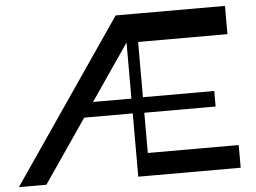

<svg xmlns="http://www.w3.org/2000/svg" viewBox="-51 -796 1148 862"><g transform="rotate(-5 522.5 -365.0)"><path d="M567.9 -602.6V-730H992.6V-602.6ZM538 0V-730H590V0ZM0 0 499.9 -730H623.9L124 0ZM567.9 0V-102.3H999.6V0ZM577.1 -283.6V-353.6H911.4V-283.6ZM272.6 -285.2 296 -351.9H547.8V-285.2Z"/></g></svg>

Font: Savate ExtraLight
Style: Regular
Weight: 200
Designer: Max Esnée
Foundry: Plomb Type
Version: Version 2.000